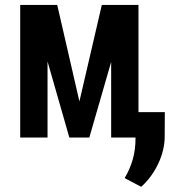

<svg xmlns="http://www.w3.org/2000/svg" viewBox="-20 -548 677 765"><path d="M296.4 -144 385.7 -528.3H531.7V0H422.9V-301.3L335.9 0H256.3L169.4 -303.2V0H60.5V-528.3H208ZM636.2 -2.9Q636.2 22.9 629.6 50.3Q623 77.6 610.6 104Q598.1 130.4 580.8 154.1Q563.5 177.7 542.5 196.3L476.6 161.6Q497.6 126.5 508.8 87.6Q520 48.8 520 1V-101.1H636.7Z"/></svg>

Font: Roboto Mono
Style: Regular
Weight: 500
Designer: Google
Version: Version 2.000986; 2015; ttfautohint (v1.3)